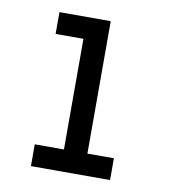

<svg xmlns="http://www.w3.org/2000/svg" viewBox="-60 -512 496 564"><g transform="rotate(10 187.5 -230.0)"><path d="M69 0V-65H156V-395H73V-460H226V-65H305V0Z"/></g></svg>

Font: Inconsolata Condensed Medium
Style: Regular
Weight: 500
Width: 3
Monospace: yes
Designer: Raph Levien, Cyreal, Brenton Simpson
Foundry: Raph Levien, Cyreal, Google
Version: Version 3.100; ttfautohint (v1.8.4.7-5d5b)